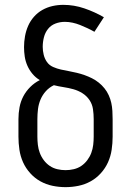

<svg xmlns="http://www.w3.org/2000/svg" viewBox="-20 -763 540 791"><path d="M250 8Q223 8 196.5 2.5Q170 -3 146.5 -16Q123 -29 104.5 -49.5Q86 -70 75 -94.5Q64 -119 60 -146Q56 -173 56 -200V-272Q56 -297 60.5 -321Q65 -345 76 -366Q87 -387 104.5 -404.5Q122 -422 144 -433Q127 -443 114 -458.5Q101 -474 93 -492Q85 -510 82 -529.5Q79 -549 79 -569Q79 -591 83 -613.5Q87 -636 96 -656.5Q105 -677 120 -694Q135 -711 154.5 -722Q174 -733 196 -738Q218 -743 241 -743Q285 -743 327.5 -728.5Q370 -714 408 -692L369 -632Q355 -640 340 -647Q325 -654 310 -660Q295 -666 279 -669.5Q263 -673 247 -673Q227 -673 208.5 -666Q190 -659 178 -644Q166 -629 161 -609.5Q156 -590 156 -570Q156 -554 160 -537.5Q164 -521 173.5 -507.5Q183 -494 199 -487Q215 -480 231 -476.5Q247 -473 263.5 -470Q280 -467 296.5 -463Q313 -459 328.5 -453.5Q344 -448 359 -440.5Q374 -433 387 -422.5Q400 -412 410.5 -399Q421 -386 428 -370.5Q435 -355 438.5 -339Q442 -323 443 -306Q444 -289 444 -272V-200Q444 -173 440 -146Q436 -119 425 -94.5Q414 -70 395.5 -49.5Q377 -29 353.5 -16Q330 -3 303.5 2.5Q277 8 250 8ZM250 -62Q267 -62 284 -66Q301 -70 315 -79.5Q329 -89 339.5 -103Q350 -117 356 -133Q362 -149 364 -166Q366 -183 366 -200V-272Q366 -293 363 -313.5Q360 -334 348.5 -351Q337 -368 319.5 -379Q302 -390 282 -395.5Q262 -401 242 -404Q222 -407 202 -412Q183 -403 169 -387.5Q155 -372 147 -353Q139 -334 136.5 -313.5Q134 -293 134 -272V-200Q134 -183 136 -166Q138 -149 144 -133Q150 -117 160.5 -103Q171 -89 185 -79.5Q199 -70 216 -66Q233 -62 250 -62Z"/></svg>

Font: Iosevka MaddieWtf
Style: Regular
Weight: 400
Monospace: yes
Designer: Belleve Invis
Foundry: Belleve Invis
Version: Version 31.3.0; ttfautohint (v1.8.3)